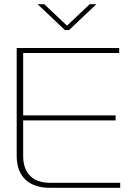

<svg xmlns="http://www.w3.org/2000/svg" viewBox="-20 -900 641 920"><path d="M60 -670V-153C60 -55 117 0 220 0H556V-24H220C137 -24 91 -70 91 -153V-323H534V-347H91V-646H551V-670ZM160 -880 291 -756H311L442 -880H410L301 -777L192 -880Z"/></svg>

Font: LT Wave Thin
Style: Regular
Weight: 100
Designer: Daniel Lyons
Version: Version 2.5 (Glyphs App)